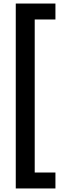

<svg xmlns="http://www.w3.org/2000/svg" viewBox="-20 -871 370 1084"><path d="M69 193V-851H293V-761H176V103H293V193Z"/></svg>

Font: Noto Sans Tamil UI Condensed SemiBold
Style: Regular
Weight: 600
Width: 3
Designer: Jelle Bosma - Monotype Design Team
Foundry: Monotype Imaging Inc.
Version: Version 2.004; ttfautohint (v1.8.4.7-5d5b)